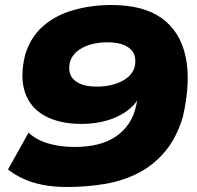

<svg xmlns="http://www.w3.org/2000/svg" viewBox="-20 -736 788 767"><path d="M247 11Q194 11 151 2.5Q108 -6 74 -21.5Q40 -37 12 -59L94 -206Q127 -176 174 -162.5Q221 -149 279 -149Q330 -149 371.5 -159.5Q413 -170 444 -191.5Q475 -213 495.5 -244Q516 -275 524 -315L530 -343L534 -344Q516 -312 481 -288.5Q446 -265 401.5 -253Q357 -241 307 -241Q218 -241 159.5 -273Q101 -305 80 -366.5Q59 -428 80 -515Q101 -587 152 -631.5Q203 -676 274.5 -696Q346 -716 425 -716Q553 -716 626.5 -663Q700 -610 721.5 -509.5Q743 -409 710 -267Q684 -183 638 -129Q592 -75 531 -44Q470 -13 397.5 -1Q325 11 247 11ZM366 -390Q405 -390 436.5 -399.5Q468 -409 488.5 -425.5Q509 -442 517 -465Q525 -497 515.5 -519.5Q506 -542 479 -554.5Q452 -567 409 -567Q370 -567 339.5 -557.5Q309 -548 289 -532Q269 -516 260 -491Q252 -460 261.5 -437.5Q271 -415 297.5 -402.5Q324 -390 366 -390Z"/></svg>

Font: Nunito Sans 7pt Expanded Black
Style: Italic
Weight: 900
Width: 7
Italic angle: -9°
Designer: Vernon Adams
Foundry: Vernon Adams
Version: Version 3.101;gftools[0.9.27]